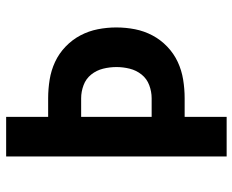

<svg xmlns="http://www.w3.org/2000/svg" viewBox="-88 -688 775 640"><g transform="rotate(-90 300.0 -367.5)"><path d="M99 0V-735H231V-595H293Q324 -595 355 -590Q386 -585 414 -572Q442 -559 465 -537Q488 -515 502.5 -487.5Q517 -460 523 -429.5Q529 -399 529 -368Q529 -336 523 -305.5Q517 -275 502.5 -247.5Q488 -220 465 -198Q442 -176 414 -163Q386 -150 355 -145Q324 -140 293 -140H231V0ZM293 -250Q315 -250 336.5 -258Q358 -266 372 -283.5Q386 -301 391.5 -323Q397 -345 397 -367Q397 -390 391.5 -412Q386 -434 372 -451.5Q358 -469 336.5 -477Q315 -485 293 -485H231V-250Z"/></g></svg>

Font: Iosevka Custom XBdEx
Style: Regular
Weight: 800
Width: 7
Monospace: yes
Designer: Belleve Invis
Foundry: Belleve Invis
Version: Version 11.2.4; ttfautohint (v1.8.4)